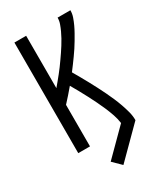

<svg xmlns="http://www.w3.org/2000/svg" viewBox="-225 -825 950 1105"><g transform="rotate(-30 250.0 -273.0)"><path d="M255 189 201 136 364 -27Q360 -57 350 -86Q340 -115 328 -143Q316 -171 302.5 -198.5Q289 -226 275 -253Q261 -280 246 -307Q231 -334 216 -360Q198 -339 179.5 -317.5Q161 -296 142 -276V0H64V-735H142V-387Q155 -402 168 -418Q181 -434 194 -450Q207 -466 219 -482.5Q231 -499 243 -516Q255 -533 266.5 -550Q278 -567 289 -584.5Q300 -602 310 -620Q320 -638 328.5 -656.5Q337 -675 344 -694.5Q351 -714 351 -735H436Q436 -712 428.5 -690.5Q421 -669 411.5 -648.5Q402 -628 391 -608.5Q380 -589 368.5 -569.5Q357 -550 344.5 -531Q332 -512 319 -494Q306 -476 292.5 -457.5Q279 -439 265 -421Q279 -397 293.5 -371.5Q308 -346 321.5 -321Q335 -296 348.5 -270Q362 -244 374.5 -218Q387 -192 398.5 -165.5Q410 -139 419.5 -112Q429 -85 436.5 -57Q444 -29 444 0Z"/></g></svg>

Font: Zed Sans
Style: Regular
Weight: 400
Designer: Belleve Invis
Foundry: Belleve Invis
Version: Version 1.0.0; ttfautohint (v1.8.4)